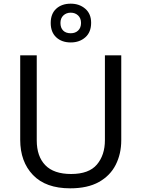

<svg xmlns="http://www.w3.org/2000/svg" viewBox="-20 -1015 771 1045"><path d="M640 -252Q640 -178 610 -118.5Q580 -59 518.5 -24.5Q457 10 362 10Q229 10 159.5 -62.5Q90 -135 90 -254V-714H180V-251Q180 -164 226.5 -116Q273 -68 367 -68Q464 -68 507.5 -119.5Q551 -171 551 -252V-714H640ZM365 -784Q316 -784 286 -812Q256 -840 256 -890Q256 -940 286 -967.5Q316 -995 365 -995Q412 -995 444 -967.5Q476 -940 476 -891Q476 -840 444.5 -812Q413 -784 365 -784ZM365 -834Q390 -834 405.5 -849Q421 -864 421 -890Q421 -916 405 -931Q389 -946 365 -946Q341 -946 325 -931Q309 -916 309 -890Q309 -864 323.5 -849Q338 -834 365 -834Z"/></svg>

Font: Noto Sans Wancho
Style: Regular
Weight: 400
Designer: Monotype Design Team
Foundry: Monotype Imaging Inc.
Version: Version 2.001; ttfautohint (v1.8.4.7-5d5b)